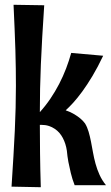

<svg xmlns="http://www.w3.org/2000/svg" viewBox="-20 -763 459 795"><path d="M163.1 -741.2Q158.2 -668 154.8 -608.2Q151.4 -548.3 149.2 -496.1Q147 -443.8 146 -396Q145 -348.1 145 -298.8Q168.5 -324.7 188.5 -354.2Q208.5 -383.8 224.9 -415.3Q241.2 -446.8 253.7 -479.5Q266.1 -512.2 274.9 -543.9L407.2 -532.2Q384.8 -484.9 362.8 -448.2Q340.8 -411.6 320.6 -384Q300.3 -356.4 283 -337.4Q265.6 -318.4 252 -306.2Q272.5 -299.3 287.6 -290Q302.7 -280.8 312.5 -272.5Q324.2 -262.7 332 -252Q341.3 -236.8 346.9 -217.5Q352.5 -198.2 356.7 -176.8Q360.8 -155.3 365 -132.1Q369.1 -108.9 375.5 -85.4Q381.8 -62 392.1 -39.3Q402.3 -16.6 418.9 3.9H289.1Q279.3 -21 273.2 -46.4Q267.1 -71.8 263.2 -92.3Q258.8 -116.2 256.8 -139.2Q252.4 -168.9 239.7 -192.4Q234.4 -202.6 226.3 -212.2Q218.3 -221.7 207.3 -229.2Q196.3 -236.8 182.1 -241.5Q168 -246.1 149.9 -246.1H145Q145 -190.9 145.8 -128.4Q146.5 -65.9 148.9 12.2L27.8 9.8Q32.2 -59.1 35.6 -115.7Q39.1 -172.4 41.3 -221.9Q43.5 -271.5 44.7 -316.4Q45.9 -361.3 45.9 -407.2Q45.9 -441.9 45.4 -478.8Q44.9 -515.6 43.7 -556.4Q42.5 -597.2 40.5 -643.3Q38.6 -689.5 36.1 -743.2Z"/></svg>

Font: Rum Raisin
Style: Regular
Weight: 400
Designer: Astigmatic (AOETI)
Foundry: Astigmatic (AOETI)
Version: Version 1.000